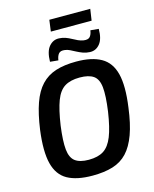

<svg xmlns="http://www.w3.org/2000/svg" viewBox="-144 -1094 964 1201"><g transform="rotate(-15 338.0 -493.0)"><path d="M388 -703Q488 -703 548.5 -669Q609 -635 629 -556Q649 -477 630 -341Q617 -239 592 -170.5Q567 -102 529 -61.5Q491 -21 435.5 -4Q380 13 304 13Q202 13 142 -20.5Q82 -54 62 -133Q42 -212 60 -349Q74 -449 98 -517Q122 -585 160.5 -626Q199 -667 254.5 -685Q310 -703 388 -703ZM383 -601Q323 -601 286 -578Q249 -555 227.5 -498.5Q206 -442 191 -341Q178 -243 183.5 -188.5Q189 -134 219 -111.5Q249 -89 307 -89Q367 -89 403.5 -112.5Q440 -136 462.5 -192.5Q485 -249 500 -349Q514 -449 508.5 -503.5Q503 -558 472.5 -579.5Q442 -601 383 -601ZM322 -871Q345 -870 364 -863Q383 -856 400 -846.5Q417 -837 433.5 -829.5Q450 -822 468 -819Q497 -815 509 -828.5Q521 -842 525 -869L578 -864Q578 -799 552 -767.5Q526 -736 487 -738Q463 -739 443 -746.5Q423 -754 405 -763.5Q387 -773 371 -781Q355 -789 339 -791Q311 -795 299 -781Q287 -767 283 -739L230 -744Q231 -811 257.5 -842Q284 -873 322 -871ZM559 -999 548 -925H284L294 -999Z"/></g></svg>

Font: Exo 2 SemiBold
Style: Italic
Weight: 600
Italic angle: -8°
Designer: Natanael Gama
Foundry: Natanael Gama
Version: Version 2.010